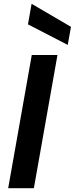

<svg xmlns="http://www.w3.org/2000/svg" viewBox="-20 -989 393 1009"><path d="M23 0 147 -700H282L158 0ZM336 -753 127 -861 146 -969 353 -848Z"/></svg>

Font: DM Sans 24pt
Style: Bold Italic
Weight: 700
Italic angle: -10°
Designer: Colophon Foundry, Jonny Pinhorn
Foundry: Colophon Foundry
Version: Version 4.004;gftools[0.9.30]